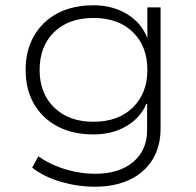

<svg xmlns="http://www.w3.org/2000/svg" viewBox="-20 -520 741 727"><path d="M339 187Q275 187 211 168.5Q147 150 102 115L125 72Q157 94 192.5 108.5Q228 123 266 130.5Q304 138 340 138Q431 138 484 93.5Q537 49 537 -27V-127H534Q513 -75 459.5 -43Q406 -11 334 -11Q256 -11 198.5 -41Q141 -71 109 -126Q77 -181 77 -255Q77 -329 109 -384.5Q141 -440 198.5 -470Q256 -500 334 -500Q406 -500 460.5 -467Q515 -434 537 -378H538V-492H588V-33Q588 34 558 83.5Q528 133 472 160Q416 187 339 187ZM334 -59Q428 -59 483 -113Q538 -167 538 -255Q538 -345 483 -398.5Q428 -452 334 -452Q240 -452 185 -398.5Q130 -345 130 -255Q130 -167 185 -113Q240 -59 334 -59Z"/></svg>

Font: Nunito Sans 7pt SemiExpanded ExtraLight
Style: Regular
Weight: 250
Width: 6
Designer: Vernon Adams
Foundry: Vernon Adams
Version: Version 3.101;gftools[0.9.27]